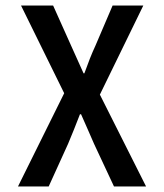

<svg xmlns="http://www.w3.org/2000/svg" viewBox="-20 -674 594 694"><path d="M45 0H156L226 -154C240 -188 254 -221 269 -261H273C291 -221 305 -188 320 -154L392 0H508L341 -332L498 -654H387L325 -509C311 -479 299 -448 285 -409H282C264 -448 251 -479 237 -509L172 -654H56L212 -337Z"/></svg>

Font: Falling Sky
Style: Condensed
Weight: 400
Designer: Paul D. Hunt
Foundry: Adobe Systems Incorporated
Version: Version 1.02